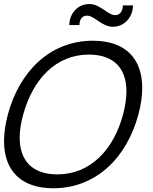

<svg xmlns="http://www.w3.org/2000/svg" viewBox="-35 -942 778 976"><path d="M538.5 -806C598.5 -806 640.3 -855.5 641.1 -914.5H589.1C589.1 -913.4 589.2 -912.3 589.2 -911.2C589.2 -886.1 573.9 -865 551.3 -865C511.8 -865 476 -921.5 419 -921.5C360 -921.5 318.2 -874 317.3 -814.5H369.3C369.2 -815.9 369.1 -817.3 369.1 -818.8C369.1 -840.5 382.3 -862.5 406.7 -862.5C446.2 -862.5 482 -806 538.5 -806ZM236 15C451.5 15 609.2 -138.5 668.5 -360C681.5 -408.6 688.1 -453.9 688.1 -495C688.1 -641.4 605.2 -735 437 -735C222 -735 64.4 -581.5 5 -360C-8 -311.4 -14.5 -266.1 -14.5 -224.9C-14.5 -78.5 68.2 15 236 15ZM254.9 -55.5C126.5 -56.3 65.1 -128 65.1 -241.7C65.1 -277.3 71.1 -317.1 83 -360C132.6 -539.6 248.8 -664.5 417.1 -664.5C417.4 -664.5 417.8 -664.5 418.1 -664.5C547 -663.7 607.7 -591.5 607.7 -477.2C607.7 -441.9 601.9 -402.5 590.5 -360C542.4 -180.4 424.3 -55.5 255.9 -55.5C255.6 -55.5 255.3 -55.5 254.9 -55.5Z"/></svg>

Font: Manrope
Style: RegularItalic
Weight: 400
Italic angle: -15°
Designer: Mikhail Sharanda
Foundry: Mikhail Sharanda
Version: Version 4.502;hotconv 1.0.109;makeotfexe 2.5.65596